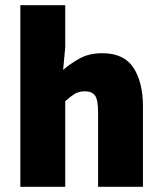

<svg xmlns="http://www.w3.org/2000/svg" viewBox="-20 -716 622 736"><path d="M58 0V-696H230V-534L222 -448Q248 -471 284.5 -491.5Q321 -512 372 -512Q455 -512 491.5 -456.5Q528 -401 528 -308V0H356V-286Q356 -334 344 -350Q332 -366 306 -366Q282 -366 266 -356Q250 -346 230 -328V0Z"/></svg>

Font: Assistant ExtraBold
Style: Regular
Weight: 800
Designer: Hebrew By Ben Nathan, Latin by Paul Hunt
Version: Version 3.000